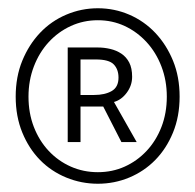

<svg xmlns="http://www.w3.org/2000/svg" viewBox="-20 -804 473 465"><path d="M217 -359Q257 -359 293 -374Q329 -389 356 -416.5Q383 -444 399 -483Q415 -522 415 -570Q415 -618 399 -657Q383 -696 356 -724.5Q329 -753 293 -768.5Q257 -784 217 -784Q177 -784 140.5 -768.5Q104 -753 77 -724.5Q50 -696 34 -657Q18 -618 18 -570Q18 -522 34 -483Q50 -444 77 -416.5Q104 -389 140.5 -374Q177 -359 217 -359ZM217 -387Q182 -387 151.5 -400.5Q121 -414 98 -438.5Q75 -463 62 -496.5Q49 -530 49 -570Q49 -609 62 -643Q75 -677 98 -702Q121 -727 151.5 -741Q182 -755 217 -755Q252 -755 282 -741Q312 -727 335 -702Q358 -677 371 -643Q384 -609 384 -570Q384 -530 371 -496.5Q358 -463 335 -438.5Q312 -414 282 -400.5Q252 -387 217 -387ZM217 -689H144V-460H175V-546H230L274 -460H311L256 -557Q274 -562 287 -579.5Q300 -597 300 -618Q300 -639 293 -652.5Q286 -666 274 -674Q262 -682 247 -685.5Q232 -689 217 -689ZM208 -574H175V-660H212Q244 -660 255.5 -648Q267 -636 267 -616Q267 -593 250.5 -583.5Q234 -574 208 -574Z"/></svg>

Font: Spoqa Han Sans Neo Thin
Style: Regular
Weight: 100
Designer: [Spoqa Han Sans Neo] Dong-huui Kim  Younghwa Kang  Yujin Lee  [Noto Sans] Ryoko NISHIZUKA  (kana & ideographs); Paul D. 
Foundry: Spoqa (http://www.spoqa-han-sans.com)
Version: Version 1.100;hotconv 1.0.109;makeotfexe 2.5.65596